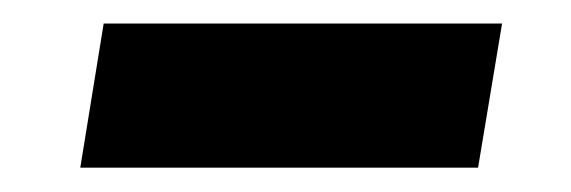

<svg xmlns="http://www.w3.org/2000/svg" viewBox="-20 -378 476 160"><path d="M398.4 -358.4 378.4 -238.3H46.9L66.4 -358.4Z"/></svg>

Font: Inter Tight
Style: Bold Italic
Weight: 700
Italic angle: -9.39999°
Designer: Rasmus Andersson
Foundry: rsms
Version: Version 3.004